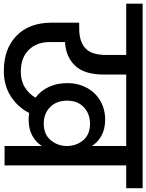

<svg xmlns="http://www.w3.org/2000/svg" viewBox="78 -882 784 1029"><g transform="rotate(90 470.5 -368.0)"><path d="M965 -740V-652H843V0H739V-200Q718 -167 682.5 -148Q647 -129 598 -129Q580 -129 562 -132Q531 -71 473 -33.5Q415 4 337 4Q218 4 148 -64Q78 -132 78 -253V-400H111Q178 -400 214.5 -432.5Q251 -465 251 -544V-652H-24V-740ZM340 -87Q390 -87 425 -109Q460 -131 480 -166Q443 -193 422.5 -237Q402 -281 402 -336Q402 -395 427.5 -441.5Q453 -488 497.5 -513.5Q542 -539 598 -539Q647 -539 682.5 -520Q718 -501 739 -468V-652H356V-531Q356 -428 308.5 -378Q261 -328 182 -324V-241Q182 -172 224 -129.5Q266 -87 340 -87ZM619 -210Q677 -210 708 -247.5Q739 -285 739 -334Q739 -384 708.5 -421Q678 -458 619 -458Q567 -458 531.5 -425Q496 -392 496 -336Q496 -277 531 -243.5Q566 -210 619 -210Z"/></g></svg>

Font: Fz Poppins Med
Style: Regular
Weight: 500
Designer: Ninad Kale (Devanagari), Jonny Pinhorn (Latin)
Foundry: Indian Type Foundry
Version: Vit hóa bi Vntype.Com & FontZin.Com